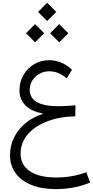

<svg xmlns="http://www.w3.org/2000/svg" viewBox="-20 -1001 655 1353"><path d="M248.2 -917.2 312.2 -853 376.5 -917.2 312.2 -981.4ZM333.3 -766.8 397.3 -702.7 461.6 -766.8 397.3 -831ZM163.1 -766.8 227.1 -702.7 291.4 -766.8 227.1 -831ZM487.4 -509.3Q416.7 -576.8 324.7 -576.8Q267.3 -576.8 220.2 -548.4Q173.1 -520.1 145.2 -472.2Q117.2 -424.2 117.2 -365.6Q117.2 -300 159.2 -258.2Q201.2 -216.3 279.4 -202.1L279 -197.2Q209.3 -174.7 157.9 -131.7Q106.6 -88.6 78.7 -31.3Q50.7 26.1 50.7 92Q50.7 166 90 219.7Q129.4 273.4 201.9 302.5Q274.5 331.6 374.6 331.6Q503.5 331.6 615.1 285.5L588.1 212.2Q544.1 230.1 489.1 239.9Q434.1 249.8 377.2 249.8Q256.9 249.8 191 205.8Q125.2 161.9 125.2 80.8Q125.2 6 173.6 -52Q222 -109.9 308.9 -144.2Q395.9 -178.6 510.8 -181.6L511.8 -258.8Q479.2 -255.9 447.9 -254.1Q416.5 -252.4 391.1 -252.4Q291.5 -252.4 240.4 -281.6Q189.4 -310.7 189.4 -367.4Q189.4 -404 207.8 -433.8Q226.3 -463.5 257.8 -481.1Q289.3 -498.7 327.6 -498.7Q360 -498.7 390.4 -486.3Q420.7 -473.9 449.6 -448.6Z"/></svg>

Font: Estedad VF
Style: Regular
Weight: 100
Designer: Amin Abedi
Version: Version 7.3